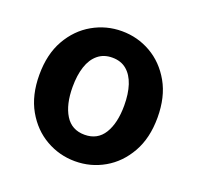

<svg xmlns="http://www.w3.org/2000/svg" viewBox="-107 -688 836 815"><g transform="rotate(20 310.5 -280.5)"><path d="M311.2 13.8Q240.7 13.8 179.8 -21Q118.8 -55.7 81.5 -121.5Q44.2 -187.3 44.2 -279.9Q44.2 -373.1 81.5 -438.6Q118.8 -504.1 179.8 -538.8Q240.7 -573.5 311.2 -573.5Q382.4 -573.5 442.9 -538.8Q503.4 -504.1 540.7 -438.6Q578 -373.1 578 -279.9Q578 -187.3 540.7 -121.5Q503.4 -55.7 442.9 -21Q382.4 13.8 311.2 13.8ZM311.2 -105.8Q369.3 -105.8 398.5 -153.1Q427.6 -200.4 427.6 -279.9Q427.6 -332.7 414.8 -371.7Q401.9 -410.7 376.2 -432.3Q350.5 -454 311.2 -454Q272.7 -454 246.5 -432.3Q220.2 -410.7 207.4 -371.7Q194.5 -332.7 194.5 -279.9Q194.5 -200.4 223.7 -153.1Q252.8 -105.8 311.2 -105.8Z"/></g></svg>

Font: Noto Sans SC Thin
Style: Regular
Weight: 100
Designer: Ryoko NISHIZUKA 西塚涼子 (kana, bopomofo & ideographs); Paul D. Hunt (Latin, Greek & Cyrillic); Sandoll Communications 산돌커뮤니
Foundry: Adobe
Version: Version 2.004-H2;hotconv 1.0.118;makeotfexe 2.5.65603